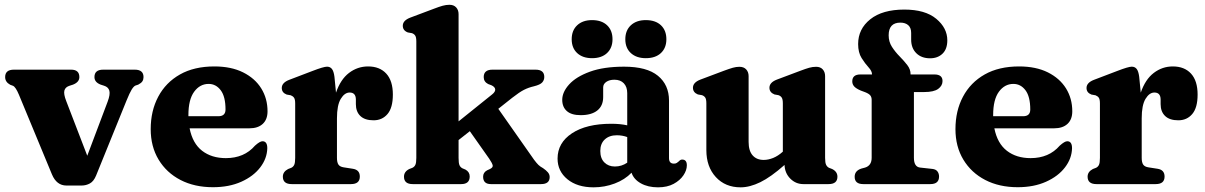

<svg xmlns="http://www.w3.org/2000/svg" viewBox="-20 -769 5035 802"><path d="M320.5 6H257.5Q216.5 6 197 -40.5L59 -373.5Q45.5 -405.5 34.5 -410.5L22.5 -415Q1.5 -426.5 1.5 -447Q1.5 -478 38 -478H277Q311.5 -478 311.5 -447Q311.5 -426 285 -415.5L271 -411Q253 -405.5 249 -391Q245 -376.5 257 -346L344.5 -118.5L429.5 -344Q441 -374.5 436.8 -390Q432.5 -405.5 414.5 -411L400.5 -415.5Q374.5 -425.5 374.5 -447Q374.5 -478 411 -478H543Q579.5 -478 579.5 -447Q579.5 -437 574.8 -429.5Q570 -422 557.5 -415.5L545.5 -411.5Q538 -408 529.8 -394.5Q521.5 -381 508.5 -349L381.5 -36Q371.5 -11.5 355.5 -2.8Q339.5 6 320.5 6Z M1097.5 -304Q1097.5 -270 1077.5 -251.5Q1057.5 -233 1021.5 -233H772Q784.5 -170 824.2 -139.2Q864 -108.5 923.5 -108.5Q1000 -108.5 1045 -160.5Q1066 -179.5 1077 -179Q1096.5 -178.5 1096.5 -150Q1095.5 -107 1067 -69.8Q1038.5 -32.5 987.8 -9.8Q937 13 869.5 13Q792.5 13 734 -17.2Q675.5 -47.5 642.5 -102.2Q609.5 -157 609.5 -229.5Q609.5 -306 641 -365.2Q672.5 -424.5 731.8 -458Q791 -491.5 875.5 -491.5Q945.5 -491.5 995.2 -466.8Q1045 -442 1071.2 -399.8Q1097.5 -357.5 1097.5 -304ZM767 -288.5Q767 -286 767 -283.5H892Q922 -283.5 922 -311.5Q922 -365.5 902 -392Q882 -418.5 851.5 -418.5Q815 -418.5 791 -385.8Q767 -353 767 -288.5Z M1377 -448.5 1383.5 -382Q1402.5 -437.5 1438 -464.5Q1473.5 -491.5 1517.5 -491.5Q1566 -491.5 1593.5 -461.5Q1621 -431.5 1621 -374Q1621 -319 1598.8 -292.8Q1576.5 -266.5 1540.5 -266.5Q1504 -266.5 1485.2 -284.5Q1466.5 -302.5 1466.5 -334V-354Q1466 -382.5 1440.5 -382.5Q1419.5 -382.5 1403.5 -356.2Q1387.5 -330 1387.5 -274.5V-109.5Q1387.5 -91 1393.5 -81.8Q1399.5 -72.5 1415.5 -70L1454 -64Q1483 -59.5 1483 -31.5Q1483 0 1446 0H1198.5Q1161.5 0 1161.5 -31Q1161.5 -51.5 1183.5 -63L1196.5 -68Q1205 -72 1209 -80.5Q1213 -89 1213 -109.5V-336.5Q1213 -354 1208.2 -360.8Q1203.5 -367.5 1194.5 -371L1177.5 -374Q1157 -382 1157 -401.5Q1157 -423.5 1188 -435.5L1285 -472.5Q1331.5 -490.5 1346 -490.5Q1359 -490.5 1366.5 -481Q1374 -471.5 1377 -448.5Z M1704 0Q1667.5 0 1667.5 -31Q1667.5 -52 1689.5 -63L1702.5 -68Q1711 -72 1715 -80.5Q1719 -89 1719 -109.5V-596Q1719 -613.5 1714.2 -620.5Q1709.5 -627.5 1700.5 -630.5L1683.5 -633.5Q1662.5 -641.5 1662.5 -661.5Q1662.5 -683.5 1694 -695.5L1792.5 -732.5Q1814.5 -741 1829 -745Q1843.5 -749 1857.5 -749Q1875.5 -749 1885.5 -738Q1895.5 -727 1895.5 -710V-262L2035.5 -374.5Q2049.5 -385.5 2048.5 -395.8Q2047.5 -406 2032.5 -413L2019 -418Q2000.5 -427.5 2000.5 -447Q2000.5 -478 2037 -478H2217Q2253.5 -478 2253.5 -447.5Q2253.5 -434.5 2245 -424.8Q2236.5 -415 2210 -408.5Q2188 -403.5 2168.8 -393.8Q2149.5 -384 2119.5 -360.5L2061.5 -314.5L2211 -101.5Q2221.5 -87.5 2229 -80.2Q2236.5 -73 2248.5 -66.5Q2261 -58 2268.5 -49.2Q2276 -40.5 2276 -29.5Q2276 0 2240 0H2030.5Q1998 0 1998 -31Q1998 -48.5 2014.5 -57.5L2026.5 -63Q2040 -69.5 2038 -78.5Q2036 -87.5 2023.5 -106L1942.5 -221L1895.5 -184V-109.5Q1895.5 -88 1899.2 -79.2Q1903 -70.5 1911.5 -66L1924.5 -60.5Q1942 -50.5 1942 -32Q1942 0 1906.5 0Z M2309 -106.5Q2309 -172.5 2369.2 -212.2Q2429.5 -252 2533.5 -252Q2571 -252 2600 -245.5V-380Q2600 -406 2585.8 -421Q2571.5 -436 2546.5 -436Q2525.5 -436 2512.5 -427Q2499.5 -418 2499.5 -404V-363.5Q2499.5 -327 2475 -307.5Q2450.5 -288 2405.5 -288Q2367 -288 2347.8 -305Q2328.5 -322 2328.5 -352Q2328.5 -384.5 2357.5 -416.5Q2386.5 -448.5 2444 -469.5Q2501.5 -490.5 2587 -490.5Q2682 -490.5 2728.2 -452.5Q2774.5 -414.5 2774.5 -349V-108.5Q2774.5 -85.5 2795 -85.5Q2803 -85.5 2807.5 -88.8Q2812 -92 2816 -95.5Q2818.5 -98.5 2821.8 -100.5Q2825 -102.5 2829.5 -102.5Q2849 -102.5 2849 -78.5Q2849 -58 2834.8 -36.8Q2820.5 -15.5 2793.8 -1Q2767 13.5 2728.5 13.5Q2686.5 13.5 2656.8 -3.2Q2627 -20 2618 -47.5Q2590 -18.5 2547.8 -2.5Q2505.5 13.5 2459.5 13.5Q2391.5 13.5 2350.2 -20.2Q2309 -54 2309 -106.5ZM2487.5 -138.5Q2487.5 -107.5 2504.5 -90.5Q2521.5 -73.5 2548.5 -73.5Q2576.5 -73.5 2600 -89.5V-196.5Q2579.5 -204 2556.5 -204Q2525 -204 2506.2 -186.5Q2487.5 -169 2487.5 -138.5ZM2453 -526Q2414 -526 2391 -547.2Q2368 -568.5 2368 -605Q2368 -642 2391 -663.5Q2414 -685 2453 -685Q2493 -685 2515.8 -663.5Q2538.5 -642 2538.5 -605Q2538.5 -569 2515.8 -547.5Q2493 -526 2453 -526ZM2677.5 -526Q2638.5 -526 2615.2 -547.2Q2592 -568.5 2592 -605Q2592 -642 2615.2 -663.5Q2638.5 -685 2677.5 -685Q2718 -685 2740.8 -663.5Q2763.5 -642 2763.5 -605Q2763.5 -569 2740.8 -547.5Q2718 -526 2677.5 -526Z M2930.5 -142V-337Q2930.5 -354.5 2925.8 -361.5Q2921 -368.5 2912 -371.5L2895 -374.5Q2874.5 -383 2874.5 -402.5Q2874.5 -424.5 2905.5 -436.5L3004 -473.5Q3027 -482 3041 -486Q3055 -490 3068.5 -490Q3087 -490 3097 -479Q3107 -468 3107 -451V-176.5Q3107 -139 3123.8 -120Q3140.5 -101 3170 -101Q3189 -101 3209.5 -109.2Q3230 -117.5 3250 -135.5V-337Q3250 -354.5 3245.2 -361.5Q3240.5 -368.5 3231.5 -371.5L3215 -374.5Q3194 -383 3194 -402.5Q3194 -424.5 3225 -436.5L3323.5 -473.5Q3346 -482 3360.2 -486Q3374.5 -490 3389 -490Q3407 -490 3416.8 -479Q3426.5 -468 3426.5 -451V-109.5Q3426.5 -89 3430.8 -80.5Q3435 -72 3443 -68L3456 -63Q3478 -52 3478 -31Q3478 0 3441 0H3335.5Q3304 0 3281.2 -22.8Q3258.5 -45.5 3257 -80Q3200 -29.5 3156 -8Q3112 13.5 3073.5 13.5Q3009.5 13.5 2970 -29.5Q2930.5 -72.5 2930.5 -142Z M3797.5 -110Q3797.5 -71.5 3824 -69L3874 -63.5Q3889 -62 3895.8 -53Q3902.5 -44 3902.5 -31.5Q3902.5 0 3866 0H3586Q3550 0 3550 -30.5Q3550 -56 3578.5 -65L3593.5 -69Q3621 -77.5 3621 -110V-352Q3621 -363 3615.5 -370.2Q3610 -377.5 3593.5 -384L3576 -390.5Q3556 -399 3548 -408Q3540 -417 3540 -429Q3540 -458 3574 -458H3622.5V-458.5Q3622.5 -472 3608 -487.8Q3593.5 -503.5 3579 -526.5Q3564.5 -549.5 3564.5 -585Q3564.5 -648 3615.2 -688.5Q3666 -729 3757.5 -729Q3844.5 -729 3890.8 -690.5Q3937 -652 3937 -600.5Q3937 -564 3917 -544.8Q3897 -525.5 3865 -525.5Q3829 -525.5 3807.5 -546.8Q3786 -568 3786 -603.5V-631.5Q3786 -653 3773.8 -663.8Q3761.5 -674.5 3741 -674.5Q3692 -674.5 3692 -621.5Q3692 -594.5 3705.8 -573.2Q3719.5 -552 3737.8 -533.5Q3756 -515 3769.8 -497.2Q3783.5 -479.5 3783.5 -459.5V-458H3883Q3917 -458 3917 -430.5Q3917 -411 3899 -397.8Q3881 -384.5 3840 -384.5H3797.5Z M4459 -304Q4459 -270 4439 -251.5Q4419 -233 4383 -233H4133.5Q4146 -170 4185.8 -139.2Q4225.5 -108.5 4285 -108.5Q4361.5 -108.5 4406.5 -160.5Q4427.5 -179.5 4438.5 -179Q4458 -178.5 4458 -150Q4457 -107 4428.5 -69.8Q4400 -32.5 4349.2 -9.8Q4298.5 13 4231 13Q4154 13 4095.5 -17.2Q4037 -47.5 4004 -102.2Q3971 -157 3971 -229.5Q3971 -306 4002.5 -365.2Q4034 -424.5 4093.2 -458Q4152.5 -491.5 4237 -491.5Q4307 -491.5 4356.8 -466.8Q4406.5 -442 4432.8 -399.8Q4459 -357.5 4459 -304ZM4128.5 -288.5Q4128.5 -286 4128.5 -283.5H4253.5Q4283.5 -283.5 4283.5 -311.5Q4283.5 -365.5 4263.5 -392Q4243.5 -418.5 4213 -418.5Q4176.5 -418.5 4152.5 -385.8Q4128.5 -353 4128.5 -288.5Z M4738.5 -448.5 4745 -382Q4764 -437.5 4799.5 -464.5Q4835 -491.5 4879 -491.5Q4927.5 -491.5 4955 -461.5Q4982.5 -431.5 4982.5 -374Q4982.5 -319 4960.2 -292.8Q4938 -266.5 4902 -266.5Q4865.5 -266.5 4846.8 -284.5Q4828 -302.5 4828 -334V-354Q4827.5 -382.5 4802 -382.5Q4781 -382.5 4765 -356.2Q4749 -330 4749 -274.5V-109.5Q4749 -91 4755 -81.8Q4761 -72.5 4777 -70L4815.5 -64Q4844.5 -59.5 4844.5 -31.5Q4844.5 0 4807.5 0H4560Q4523 0 4523 -31Q4523 -51.5 4545 -63L4558 -68Q4566.5 -72 4570.5 -80.5Q4574.5 -89 4574.5 -109.5V-336.5Q4574.5 -354 4569.8 -360.8Q4565 -367.5 4556 -371L4539 -374Q4518.5 -382 4518.5 -401.5Q4518.5 -423.5 4549.5 -435.5L4646.5 -472.5Q4693 -490.5 4707.5 -490.5Q4720.5 -490.5 4728 -481Q4735.5 -471.5 4738.5 -448.5Z"/></svg>

Font: Fraunces 9pt S050
Style: Bold
Weight: 700
Version: Version 1.000; ttfautohint (v1.8.3)